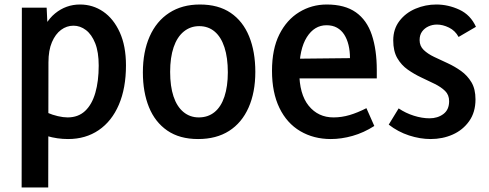

<svg xmlns="http://www.w3.org/2000/svg" viewBox="-20 -603 2169 852"><path d="M76 229 77 -569H187L194 -421H151Q176 -504 224.5 -543.5Q273 -583 335 -583Q392 -583 438 -551.5Q484 -520 511.5 -459.5Q539 -399 539 -313Q539 -212 507.5 -138.5Q476 -65 418 -25.5Q360 14 282 14Q234 14 188.5 0.5Q143 -13 97 -38L190 -103Q213 -93 237 -87.5Q261 -82 280 -82Q327 -82 357.5 -110.5Q388 -139 403 -191Q418 -243 418 -312Q418 -372 402.5 -411Q387 -450 361.5 -469.5Q336 -489 306 -489Q276 -489 251 -470.5Q226 -452 210.5 -416Q195 -380 195 -326L194 229Z M991 -282Q991 -347 976 -393Q961 -439 932.5 -463Q904 -487 864 -487Q825 -487 795.5 -463Q766 -439 750.5 -393.5Q735 -348 735 -284Q735 -220 750 -175Q765 -130 794 -106Q823 -82 862 -82Q903 -82 932 -105.5Q961 -129 976 -174.5Q991 -220 991 -282ZM1113 -284Q1113 -193 1083 -125.5Q1053 -58 996.5 -22Q940 14 859 14Q777 14 722.5 -23.5Q668 -61 641 -127.5Q614 -194 614 -282Q614 -373 644 -441Q674 -509 731 -546Q788 -583 867 -583Q949 -583 1003.5 -546Q1058 -509 1085.5 -441.5Q1113 -374 1113 -284Z M1448 14Q1372 14 1312.5 -21Q1253 -56 1220 -124Q1187 -192 1187 -289Q1187 -385 1219.5 -450Q1252 -515 1307.5 -549Q1363 -583 1430 -583Q1510 -583 1559 -548.5Q1608 -514 1630 -448Q1652 -382 1652 -292V-255H1253L1255 -342L1533 -345Q1533 -377 1526.5 -403.5Q1520 -430 1507.5 -449.5Q1495 -469 1475.5 -480Q1456 -491 1429 -491Q1375 -491 1341.5 -438Q1308 -385 1308 -285Q1308 -185 1350 -133.5Q1392 -82 1460 -82Q1496 -82 1531.5 -92.5Q1567 -103 1606 -123L1641 -44Q1594 -14 1544.5 0Q1495 14 1448 14Z M1891 14Q1844 14 1795 -2Q1746 -18 1705 -50L1749 -122Q1780 -101 1816.5 -89.5Q1853 -78 1886 -78Q1922 -78 1947.5 -97Q1973 -116 1973 -154Q1973 -182 1955 -199.5Q1937 -217 1908.5 -231Q1880 -245 1849 -259.5Q1818 -274 1789.5 -294Q1761 -314 1743 -345Q1725 -376 1725 -424Q1725 -474 1752.5 -510Q1780 -546 1824 -564.5Q1868 -583 1916 -583Q1969 -583 2018.5 -560Q2068 -537 2092 -484L2015 -439Q2000 -467 1972.5 -480.5Q1945 -494 1919 -494Q1899 -494 1881.5 -486Q1864 -478 1853 -463Q1842 -448 1842 -425Q1842 -399 1860 -381.5Q1878 -364 1906.5 -350.5Q1935 -337 1966.5 -322.5Q1998 -308 2026 -288Q2054 -268 2072 -238Q2090 -208 2090 -162Q2090 -105 2062 -65.5Q2034 -26 1989 -6Q1944 14 1891 14Z"/></svg>

Font: Yaldevi SemiBold
Style: Regular
Weight: 600
Designer: Sol Matas, Rajitha Manaperi, Kosala Senevirathne
Foundry: Mooniak
Version: Version 1.100